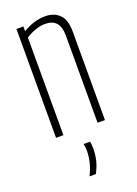

<svg xmlns="http://www.w3.org/2000/svg" viewBox="-146 -602 628 882"><g transform="rotate(-20 168.5 -161.5)"><path d="M49 0V-532H83V-509Q107 -524 135.5 -533Q164 -542 193 -542Q235 -542 261.5 -516.5Q288 -491 288 -433V0H252V-428Q252 -509 180 -509Q157 -509 131.5 -500Q106 -491 85 -477V0ZM133 219Q149 187 155.5 158.5Q162 130 162 104Q162 95 161 86.5Q160 78 158 70H190Q191 77 192 85Q193 93 193 102Q193 136 186 163.5Q179 191 164 219Z"/></g></svg>

Font: Georama Condensed ExtraLight
Style: Regular
Weight: 200
Width: 3
Designer: Jean-Baptiste Levee
Foundry: Production Type
Version: Version 1.000